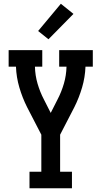

<svg xmlns="http://www.w3.org/2000/svg" viewBox="-20 -1002 540 1022"><path d="M137 0V-88H200V-285L185 -314L124 -432Q99 -482 83 -536.5Q67 -591 65 -647H26V-735H205V-647H166Q167 -601 180 -556.5Q193 -512 214 -472L250 -401L286 -472Q307 -512 320 -556.5Q333 -601 334 -647H295V-735H474V-647H435Q433 -591 417 -536.5Q401 -482 376 -432L300 -285V-88H363V0ZM238 -793 183 -837 304 -982 371 -928Z"/></svg>

Font: Iosevka Curly Slab Semibold
Style: Regular
Weight: 600
Monospace: yes
Designer: Belleve Invis
Foundry: Belleve Invis
Version: Version 22.1.2; ttfautohint (v1.8.4)